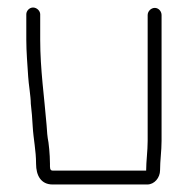

<svg xmlns="http://www.w3.org/2000/svg" viewBox="-20 -492 500 511"><path d="M50 -454V-386C50 -354 53 -320 55 -288C56 -269 62 -235 62 -216C63 -207 64 -197 65 -186L67 -156C69 -121 76 -92 76 -56C76 -25 89 -1 120 -1H372C391 -1 406 -19 406 -39C406 -65 410 -90 410 -117V-452C410 -462 402 -471 392 -471C382 -471 373 -462 373 -452V-117C373 -90 369 -63 369 -39V-38H120C112 -38 113 -47 113 -56C113 -71 112 -81 111 -95L109 -113C106 -128 105 -142 104 -159C98 -233 87 -307 87 -386V-454C87 -463 78 -472 68 -472C58 -472 50 -463 50 -454Z"/></svg>

Font: Electronic
Style: SeLt
Weight: 300
Version: Version 1.011